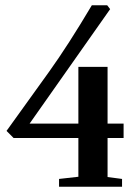

<svg xmlns="http://www.w3.org/2000/svg" viewBox="-20 -712 509 732"><path d="M31.7 -186 4.9 -212.9 167.5 -439Q239.3 -539.1 330.1 -691.9H388.7L399.9 -677.2L92.8 -240.7H278.8V-457H390.1V-240.7H451.2V-186H390.1V-37.1L445.3 -29.8V0H205.1V-29.8L278.8 -38.1V-186Z"/></svg>

Font: Elstob 8pt SemiBold
Style: Regular
Weight: 600
Designer: Peter S. Baker
Version: Version 1.015